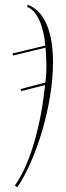

<svg xmlns="http://www.w3.org/2000/svg" viewBox="-20 -566 282 826"><path d="M44 232 54 240C136 121 208 -113 208 -297C208 -417 178 -516 99 -546L97 -536C141 -520 168 -451 175 -370L34 -336L36 -327L176 -361C180 -315 182 -254 175 -211L69 -183L71 -174L174 -200C157 -37 114 134 44 232Z"/></svg>

Font: Noto Serif Display Thin
Style: Italic
Weight: 100
Italic angle: -12°
Designer: Monotype Design Team
Foundry: Monotype Imaging Inc.
Version: Version 2.009